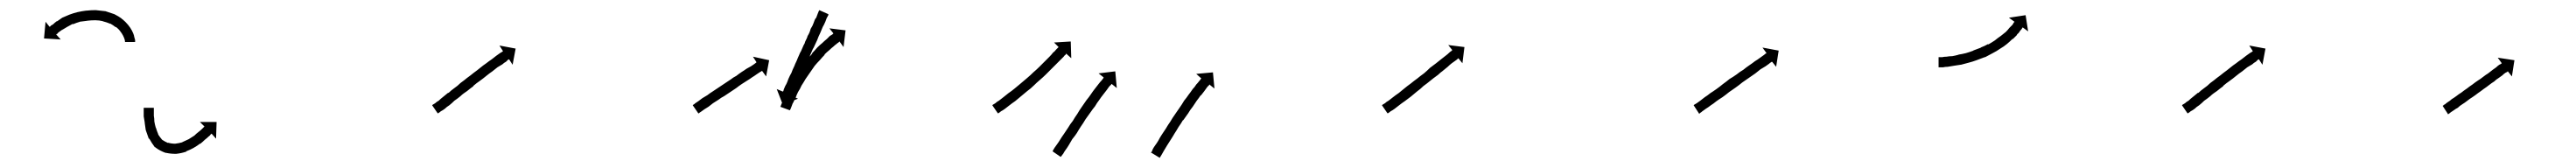

<svg xmlns="http://www.w3.org/2000/svg" viewBox="-20 -290 5091 332"><path d="M227 -209Q227 -209 227 -209Q227 -209 227 -208Q227 -208 227 -208Q227 -208 227 -208Q227 -210 226 -213Q226 -213 226 -213Q226 -213 226 -213Q226 -213 226 -213Q226 -213 226 -213Q225 -216 223 -220Q223 -220 223 -220Q223 -220 223 -220Q223 -220 223 -220Q223 -220 223 -220Q221 -224 217 -229Q217 -229 217.5 -228.5Q218 -228 218 -228Q218 -228 218 -228Q218 -228 218 -228Q214 -233 209 -237Q209 -237 209 -237Q209 -237 209 -237Q209 -237 209 -236.5Q209 -236 209 -236Q204 -240 197 -244Q197 -244 197 -244Q197 -244 198 -244Q198 -244 198 -243.5Q198 -243 198 -243Q191 -246 183 -248Q183 -248 183 -248Q183 -248 184 -248Q184 -248 184 -248Q184 -248 184 -248Q176 -250 168 -250Q168 -250 168 -250Q168 -250 168 -250Q168 -250 168.5 -250Q169 -250 169 -250Q160 -250 152 -249Q152 -249 152.5 -249Q153 -249 153 -249Q153 -249 153 -249Q153 -249 153 -249Q145 -248 137 -247Q137 -247 137.5 -247Q138 -247 138 -247Q138 -247 138 -247Q138 -247 138 -247Q131 -245 124 -242Q124 -242 124 -242Q124 -242 124 -242Q124 -242 124 -242.5Q124 -243 124 -243Q118 -240 113 -237Q113 -237 113 -237Q113 -237 113 -237Q113 -237 113 -237Q113 -237 113 -237Q108 -234 103 -231Q103 -231 103.5 -231Q104 -231 104 -231Q104 -232 104 -232Q104 -232 104 -232Q100 -229 97 -227Q97 -227 97 -227Q97 -227 97 -227Q97 -227 97 -227Q97 -227 97 -227Q94 -225 93 -223Q93 -223 93 -223Q93 -223 93 -223Q93 -223 93 -223Q93 -223 93 -223Q92 -223 91 -222L100 -212L67 -214L70 -247L78 -237Q79 -238 80 -238Q80 -238 80 -238Q80 -238 80 -238Q80 -239 80 -239Q80 -239 80 -239Q82 -240 85 -242Q85 -242 85 -242Q85 -242 85 -242Q85 -242 85 -242Q85 -242 85 -242Q88 -245 92 -248Q92 -248 92 -248Q92 -248 92 -248Q92 -248 92.5 -248Q93 -248 93 -248Q97 -251 103 -255Q103 -255 103 -255Q103 -255 103 -255Q103 -255 103 -255Q103 -255 103 -255Q110 -258 117 -261Q117 -261 117 -261Q117 -261 117 -261Q117 -261 117 -261Q117 -261 117 -261Q125 -264 133 -266Q133 -266 133 -266Q133 -266 133 -266Q133 -266 133 -266Q133 -266 133 -266Q142 -268 150 -269Q150 -269 150 -269Q150 -269 151 -269Q151 -269 151 -269Q151 -269 151 -269Q160 -270 169 -270Q169 -270 169 -270Q169 -270 169 -270Q169 -270 169 -270Q169 -270 169 -270Q179 -269 187 -268Q187 -268 187.5 -268Q188 -268 188 -268Q188 -268 188 -268Q188 -268 188 -268Q197 -265 206 -262Q206 -262 206 -262Q206 -262 206 -262Q206 -262 206 -262Q206 -262 206 -262Q214 -258 221 -253Q221 -253 221 -252.5Q221 -252 221 -252Q221 -252 221.5 -252Q222 -252 222 -252Q228 -247 233 -241Q233 -241 233 -241Q233 -241 233 -241Q233 -241 233 -241Q233 -241 233 -241Q238 -235 241 -229Q241 -229 241 -229Q241 -229 241 -229Q241 -229 241 -229Q241 -229 241 -229Q244 -223 245 -219Q245 -219 245 -218.5Q245 -218 245 -218Q245 -218 245 -218Q245 -218 245 -218Q246 -214 247 -211Q247 -211 247 -210.5Q247 -210 247 -210Q247 -210 247 -210Q247 -210 247 -210Q247 -209 247 -207H227Q227 -208 227 -209Z M284 -75Q284 -75 284 -75Q284 -75 284 -75Q284 -75 284 -75Q284 -75 284 -75Q284 -73 284 -69Q284 -69 284 -69.5Q284 -70 284 -70Q284 -70 284 -70Q284 -70 284 -70Q284 -66 284 -61Q284 -61 284 -61Q284 -61 284 -61Q284 -61 284 -61Q284 -61 284 -61Q285 -56 285 -50Q285 -50 285 -50Q285 -50 285 -50Q285 -50 285 -50Q285 -50 285 -50Q286 -44 288 -37Q288 -37 288 -37.5Q288 -38 288 -38Q288 -38 288 -38Q288 -38 288 -38Q290 -31 293 -24Q293 -24 292.5 -24.5Q292 -25 292 -25Q292 -25 292 -25Q292 -25 292 -25Q296 -19 301 -13Q301 -13 300 -14Q300 -14 300 -14Q306 -10 313 -7Q313 -7 312 -7Q312 -8 312 -8Q319 -6 327 -6Q327 -6 327 -6Q326 -6 326 -6Q334 -7 341 -9Q341 -9 341 -9Q341 -9 341 -9Q340 -9 340 -9Q340 -9 340 -9Q347 -12 353 -15Q353 -15 353 -15Q353 -15 353 -15Q353 -15 353 -15Q353 -15 353 -15Q359 -19 364 -22Q364 -22 364 -22Q364 -22 364 -22Q364 -22 364 -22Q364 -22 364 -22Q368 -26 372 -29Q372 -29 372 -29Q372 -29 372 -29Q372 -29 372 -29Q372 -29 372 -29Q376 -32 379 -35Q379 -35 379 -35Q379 -35 379 -35Q379 -35 379 -35Q379 -35 379 -35Q381 -37 383 -39Q383 -39 384 -40L375 -49H408L407 -16L398 -26Q397 -25 396 -24Q395 -22 392 -20Q392 -20 392 -20Q392 -20 392 -20Q392 -20 392 -20Q392 -20 392 -20Q389 -17 385 -14Q385 -14 385 -14Q385 -14 385 -14Q385 -14 385 -14Q385 -14 385 -14Q381 -10 376 -6Q376 -6 376 -6Q376 -6 376 -6Q376 -6 375.5 -6Q375 -6 375 -6Q370 -2 363 2Q363 2 363 2Q363 2 363 2Q363 2 363 2Q363 2 363 2Q356 6 348 9Q348 9 348 9.5Q348 10 348 10Q348 10 347.5 10Q347 10 347 10Q338 13 328 14Q328 14 328 14Q327 14 327 14Q317 14 308 12Q308 12 307 12Q307 12 307 12Q296 8 288 2Q288 2 287 1Q286 1 286 1Q280 -7 275 -16Q275 -16 275 -16Q275 -16 274 -16Q274 -16 274 -16Q274 -16 274 -16Q271 -24 268 -33Q268 -33 268 -33Q268 -33 268 -33Q268 -33 268 -33Q268 -33 268 -33Q267 -40 266 -47Q266 -47 266 -47.5Q266 -48 266 -48Q266 -48 266 -48Q266 -48 266 -48Q265 -54 264 -60Q264 -60 264 -60Q264 -60 264 -60Q264 -60 264 -60Q264 -60 264 -60Q264 -65 264 -69Q264 -69 264 -69Q264 -69 264 -69Q264 -69 264 -69Q264 -69 264 -69Q264 -72 264 -75Q264 -75 264 -75Q264 -75 264 -75Q264 -75 264 -75Q264 -75 264 -75Q264 -76 264 -77H284Q284 -76 284 -75Z M835 -83Q837 -84 840 -86Q840 -86 840 -86Q840 -86 840 -86Q840 -86 840 -86Q840 -86 840 -86Q843 -89 847 -91Q847 -91 847 -91Q847 -91 847 -91Q847 -91 847 -91Q847 -91 847 -91Q851 -95 855 -98Q860 -102 866 -107V-106Q871 -111 878 -116Q881 -118 884 -120.5Q887 -123 890 -126Q897 -131 903 -136Q910 -141 916 -146Q923 -151 929 -156Q935 -161 941 -165Q946 -169 952 -173Q957 -177 961 -180Q965 -183 968 -185Q971 -187 973 -188Q974 -189 974 -189L967 -200L999 -194L993 -162L986 -173Q985 -172 984 -172Q982 -170 980 -168Q976 -166 973 -163Q968 -160 963 -157Q958 -153 953 -149Q947 -145 941 -140Q935 -135 928 -130Q922 -126 915 -120H916Q909 -115 903 -110Q900 -108 896.5 -105.5Q893 -103 890 -100Q884 -95 878 -91Q873 -86 868 -82Q863 -79 859 -75Q859 -75 859 -75Q859 -75 859 -75Q859 -75 859 -75Q859 -75 859 -75Q855 -72 851 -70Q851 -70 851 -70Q851 -70 851 -70Q851 -70 851 -70Q851 -70 851 -70Q849 -68 847 -67Q846 -66 845 -66L834 -82Q834 -82 835 -83Z M1350 -83Q1352 -84 1354 -86Q1357 -88 1360 -90Q1364 -93 1368 -96Q1373 -99 1378 -102Q1383 -106 1388 -109Q1394 -113 1400 -117Q1406 -121 1412 -125Q1418 -129 1424 -133Q1429 -137 1435 -140Q1440 -144 1446 -148Q1451 -151 1455 -154Q1460 -157 1464 -159Q1467 -161 1470 -163Q1473 -165 1474 -166Q1475 -167 1475 -167L1468 -178L1500 -171L1494 -139L1486 -150Q1486 -150 1485.5 -150Q1485 -150 1485 -149Q1484 -149 1481 -147Q1478 -145 1475 -143Q1471 -140 1466 -137Q1462 -134 1457 -131Q1451 -127 1446 -124Q1440 -120 1435 -116Q1429 -112 1423 -108Q1417 -104 1411 -100Q1405 -97 1400 -93Q1394 -89 1389 -86Q1384 -82 1380 -79Q1375 -76 1372 -74Q1368 -71 1365 -69Q1363 -68 1361 -66Q1361 -66 1360 -66L1349 -82Q1349 -82 1350 -83ZM1617 -260Q1616 -259 1615.5 -257.5Q1615 -256 1614 -255Q1612 -250 1611 -247Q1608 -240 1606 -237Q1605 -234 1603.5 -231Q1602 -228 1601 -225Q1597 -217 1595 -211Q1593 -207 1591.5 -203.5Q1590 -200 1588 -196Q1586 -193 1584.5 -189Q1583 -185 1581 -181Q1580 -177 1578 -173.5Q1576 -170 1575 -166Q1573 -163 1571.5 -159Q1570 -155 1568 -152Q1567 -148 1565.5 -144.5Q1564 -141 1562 -138Q1561 -135 1559.5 -132Q1558 -129 1557 -126Q1553 -119 1552 -115Q1551 -113 1550 -111Q1549 -109 1548 -107Q1547 -104 1546 -102Q1546 -102 1545 -100L1557 -95L1527 -83L1515 -114L1527 -109Q1527 -109 1527.5 -109.5Q1528 -110 1528 -110Q1529 -114 1530 -116Q1532 -121 1534 -124Q1536 -128 1538 -134Q1541 -141 1544 -146Q1545 -149 1546.5 -152.5Q1548 -156 1550 -160Q1551 -163 1553 -167Q1555 -171 1556 -174Q1558 -178 1559.5 -182Q1561 -186 1563 -189Q1565 -193 1566.5 -197Q1568 -201 1570 -204Q1571 -208 1573 -211.5Q1575 -215 1576 -219Q1578 -222 1579.5 -225.5Q1581 -229 1582 -233Q1584 -236 1585.5 -239Q1587 -242 1588 -245Q1589 -248 1590 -250.5Q1591 -253 1593 -255Q1595 -261 1596 -263Q1597 -265 1598 -268Q1599 -269 1599 -270L1617 -262Q1617 -261 1617 -260ZM1523 -81Q1524 -83 1525 -86Q1525 -86 1525 -86Q1525 -86 1525 -86Q1525 -86 1525 -86Q1525 -86 1525 -86Q1527 -90 1529 -94Q1529 -94 1529 -94Q1529 -94 1529 -95Q1529 -95 1529 -95Q1529 -95 1529 -95Q1531 -100 1533 -105Q1533 -105 1533 -105Q1533 -105 1533 -105Q1533 -105 1533 -105Q1533 -105 1533 -105Q1536 -111 1539 -117Q1539 -117 1539 -117Q1539 -117 1539 -117Q1539 -117 1539 -117Q1539 -117 1539 -117Q1543 -124 1547 -130Q1547 -130 1547 -130.5Q1547 -131 1547 -131Q1547 -131 1547 -131Q1547 -131 1547 -131Q1551 -138 1555 -144Q1555 -144 1555 -144Q1555 -144 1555 -144Q1555 -145 1555 -145Q1555 -145 1555 -145Q1560 -152 1564 -158Q1564 -158 1564 -158Q1564 -158 1564 -158Q1564 -158 1564 -158.5Q1564 -159 1564 -159Q1569 -165 1574 -172Q1574 -172 1574 -172Q1574 -172 1574 -172Q1574 -172 1574.5 -172Q1575 -172 1575 -172Q1580 -178 1585 -184Q1585 -184 1585 -184Q1585 -184 1585 -185Q1585 -185 1585 -185Q1585 -185 1585 -185Q1590 -190 1595 -196Q1595 -196 1595 -196Q1595 -196 1595 -196Q1595 -196 1595 -196Q1595 -196 1595 -196Q1600 -201 1605 -205Q1605 -205 1605 -205Q1605 -205 1605 -205Q1605 -205 1605 -205Q1605 -205 1605 -205Q1609 -209 1614 -213Q1614 -213 1614 -213Q1614 -213 1614 -213Q1614 -213 1614 -213Q1614 -213 1614 -213Q1617 -216 1620 -219Q1620 -219 1620 -219Q1620 -219 1620 -219Q1620 -219 1620 -219Q1620 -219 1620 -219Q1623 -221 1625 -222Q1625 -222 1625 -222Q1625 -222 1625 -222Q1625 -222 1625 -222Q1625 -222 1625 -222Q1626 -223 1627 -224L1619 -234L1651 -230L1647 -197L1639 -208Q1638 -207 1637 -206Q1637 -206 1637 -206Q1637 -206 1637 -206Q1637 -206 1637 -206Q1637 -206 1637 -206Q1635 -205 1633 -203Q1633 -203 1633 -203Q1633 -203 1633 -203Q1633 -203 1633 -203Q1633 -203 1633 -203Q1630 -201 1627 -198Q1627 -198 1627 -198Q1627 -198 1627 -198Q1627 -198 1627 -198Q1627 -198 1627 -198Q1623 -195 1619 -191Q1619 -191 1619 -191Q1619 -191 1619 -191Q1619 -191 1619 -191Q1619 -191 1619 -191Q1614 -187 1609 -182Q1609 -182 1609.5 -182Q1610 -182 1610 -182Q1610 -182 1610 -182Q1610 -182 1610 -182Q1605 -177 1600 -171Q1600 -171 1600 -171Q1600 -171 1600 -171Q1600 -171 1600 -171Q1600 -171 1600 -171Q1595 -166 1590 -160Q1590 -160 1590 -160Q1590 -160 1590 -160Q1590 -160 1590 -160Q1590 -160 1590 -160Q1585 -153 1581 -147Q1581 -147 1581 -147Q1581 -147 1581 -147Q1581 -147 1581 -147Q1581 -147 1581 -147Q1576 -140 1572 -134Q1572 -134 1572 -134Q1572 -134 1572 -134Q1572 -134 1572 -134Q1572 -134 1572 -134Q1568 -127 1564 -121Q1564 -121 1564 -121Q1564 -121 1564 -121Q1564 -121 1564 -121Q1564 -121 1564 -121Q1561 -114 1557 -108Q1557 -108 1557 -108Q1557 -108 1557 -108Q1557 -108 1557 -108Q1557 -108 1557 -108Q1554 -102 1552 -96Q1552 -96 1552 -96Q1552 -96 1552 -96Q1552 -96 1552 -96.5Q1552 -97 1552 -97Q1549 -91 1547 -86Q1547 -86 1547 -86.5Q1547 -87 1547 -87Q1547 -87 1547 -87Q1547 -87 1547 -87Q1545 -82 1544 -79Q1544 -79 1544 -79Q1544 -79 1544 -79Q1544 -79 1544 -79Q1544 -79 1544 -79Q1543 -76 1542 -74Q1541 -73 1541 -72L1522 -79Q1523 -80 1523 -81Z M1942 -83Q1944 -84 1947 -86Q1950 -89 1954 -91Q1958 -94 1963 -98Q1963 -98 1963 -98Q1963 -98 1963 -98Q1963 -98 1963 -98Q1963 -98 1963 -98Q1968 -102 1973 -106Q1973 -106 1973 -106Q1973 -106 1973 -106Q1973 -106 1973 -106Q1973 -106 1973 -106Q1979 -110 1985 -115Q1985 -115 1985 -115Q1985 -115 1985 -115Q1985 -115 1985 -115Q1985 -115 1985 -115Q1991 -120 1997 -125Q1997 -125 1997 -125Q1997 -125 1997 -125Q1997 -125 1997 -125Q1997 -125 1997 -125Q2004 -131 2010 -136Q2010 -136 2010 -136Q2010 -136 2010 -136Q2010 -136 2010 -136Q2010 -136 2010 -136Q2016 -141 2022 -147Q2022 -147 2022 -147Q2022 -147 2022 -147Q2022 -147 2022 -147Q2022 -147 2022 -147Q2028 -152 2034 -158Q2034 -158 2034 -158Q2034 -158 2034 -158Q2034 -158 2034 -158Q2034 -158 2034 -158Q2039 -163 2044 -168Q2044 -168 2044 -168Q2044 -168 2044 -168Q2044 -168 2044 -168Q2044 -168 2044 -168Q2049 -173 2054 -178Q2058 -182 2061 -186Q2065 -189 2067 -192Q2069 -194 2071 -196Q2072 -197 2072 -197L2063 -206L2096 -208L2097 -175L2087 -184Q2086 -183 2086 -182Q2084 -181 2082 -178Q2079 -175 2076 -172Q2072 -168 2068 -164Q2063 -159 2058 -154Q2058 -154 2058 -154Q2058 -154 2058 -154Q2058 -154 2058 -154Q2058 -154 2058 -154Q2053 -149 2047 -143Q2047 -143 2047 -143Q2047 -143 2047 -143Q2047 -143 2047 -143Q2047 -143 2047 -143Q2042 -138 2035 -132Q2035 -132 2035 -132Q2035 -132 2035 -132Q2035 -132 2035 -132Q2035 -132 2035 -132Q2029 -127 2023 -121Q2023 -121 2023 -121Q2023 -121 2023 -121Q2023 -121 2023 -121Q2023 -121 2023 -121Q2017 -115 2010 -110Q2010 -110 2010 -110Q2010 -110 2010 -110Q2010 -110 2010 -110Q2010 -110 2010 -110Q2004 -105 1998 -100Q1998 -100 1998 -100Q1998 -100 1998 -100Q1998 -100 1998 -100Q1998 -100 1998 -100Q1992 -95 1986 -90Q1986 -90 1986 -90Q1986 -90 1986 -90Q1986 -90 1986 -90Q1986 -90 1986 -90Q1980 -86 1975 -82Q1975 -82 1975 -82Q1975 -82 1975 -82Q1975 -82 1975 -82Q1975 -82 1975 -82Q1970 -78 1966 -75Q1962 -72 1958 -70Q1956 -68 1954 -67Q1953 -66 1952 -66L1941 -82Q1941 -82 1942 -83ZM2061 7Q2062 5 2064 2Q2066 -1 2069 -5Q2072 -9 2075 -14Q2078 -19 2083 -26Q2087 -32 2091 -38Q2095 -45 2100 -51Q2104 -58 2109 -65Q2113 -72 2118 -79Q2123 -86 2127 -92Q2132 -98 2136 -104Q2140 -110 2144 -115Q2148 -120 2151 -124Q2154 -128 2157 -131Q2159 -134 2160 -135Q2161 -136 2161 -137L2151 -145L2184 -149L2187 -116L2177 -124Q2176 -124 2176 -123Q2174 -121 2172 -119Q2170 -116 2167 -112Q2164 -108 2160 -103Q2156 -98 2152 -92Q2148 -87 2144 -80Q2139 -74 2135 -68Q2130 -61 2125 -54Q2121 -47 2116 -40Q2112 -34 2108 -27Q2104 -21 2099 -15Q2095 -8 2092 -3Q2089 2 2086 6Q2083 10 2081 14Q2079 16 2078 18Q2077 19 2076 20L2060 9Q2061 8 2061 7ZM2256 10Q2257 8 2258 5Q2260 1 2263 -3Q2266 -7 2269 -12Q2272 -18 2276 -24Q2280 -30 2284 -36Q2288 -43 2293 -50Q2297 -57 2302 -64Q2307 -71 2311 -77Q2316 -84 2320 -91Q2325 -97 2329 -103Q2333 -108 2337 -114Q2341 -118 2344 -123Q2347 -126 2350 -130Q2352 -132 2353 -134Q2354 -135 2354 -135L2344 -144L2377 -147L2380 -115L2370 -123Q2369 -122 2369 -121Q2367 -120 2365 -117Q2363 -114 2360 -110Q2357 -106 2353 -101V-102Q2349 -96 2345 -91Q2341 -85 2337 -79Q2332 -73 2328 -66Q2323 -59 2318 -52V-53Q2314 -46 2309 -39Q2305 -32 2301 -26Q2297 -19 2293 -13Q2289 -7 2286 -2Q2283 3 2280 8Q2278 12 2276 15Q2274 18 2273 20Q2272 21 2272 22L2254 11Q2255 11 2256 10Z M2712 -83Q2714 -84 2717 -86Q2720 -89 2724 -91Q2728 -94 2733 -98Q2738 -102 2744 -106Q2749 -110 2755 -115Q2761 -120 2768 -125Q2774 -130 2781 -135Q2787 -140 2794 -145Q2800 -150 2806 -156Q2809 -158 2812 -160.5Q2815 -163 2818 -165Q2823 -169 2828 -173Q2833 -177 2837 -180Q2841 -183 2844 -186Q2846 -188 2848 -189Q2849 -190 2850 -191L2842 -201L2874 -197L2870 -165L2862 -175Q2861 -174 2861 -174Q2859 -172 2856 -170Q2853 -168 2849 -165Q2845 -162 2841 -158Q2836 -154 2830 -149Q2827 -147 2824.5 -144.5Q2822 -142 2819 -140Q2812 -135 2806 -130Q2800 -125 2793 -120Q2787 -114 2780 -109Q2774 -104 2768 -99Q2761 -94 2756 -90Q2750 -86 2745 -82Q2740 -78 2736 -75Q2732 -72 2728 -70Q2726 -68 2724 -67Q2723 -66 2722 -66L2711 -82Q2711 -82 2712 -83Z M3328 -83Q3330 -84 3333 -86Q3336 -88 3340 -91Q3344 -94 3349 -98Q3354 -101 3360 -106Q3365 -109 3372 -114Q3379 -119 3385 -124Q3392 -129 3398 -134Q3405 -138 3412 -143Q3418 -148 3425 -152Q3431 -157 3437 -161Q3443 -165 3448 -169Q3453 -172 3457 -175Q3461 -178 3464 -180Q3467 -182 3469 -184Q3470 -184 3471 -185L3463 -196L3495 -190L3490 -158L3482 -168Q3481 -168 3480 -167Q3478 -166 3476 -164Q3473 -162 3469 -159Q3464 -156 3459 -153Q3454 -149 3449 -145Q3443 -141 3436 -136Q3430 -132 3423 -127Q3417 -122 3410 -117Q3404 -113 3397 -108Q3391 -103 3384 -98Q3376 -93 3372 -90Q3366 -85 3361 -82Q3356 -78 3351 -75Q3347 -72 3344 -70Q3342 -68 3340 -67Q3339 -66 3338 -65L3327 -82Q3327 -82 3328 -83Z M3813 -177Q3813 -177 3813 -177Q3813 -177 3813 -177Q3813 -177 3813 -177Q3813 -177 3813 -177Q3815 -177 3818 -177Q3818 -177 3818 -177Q3818 -177 3818 -177Q3818 -177 3818 -177Q3818 -177 3818 -177Q3822 -178 3827 -178Q3827 -178 3827 -178Q3827 -178 3827 -178Q3827 -178 3827 -178Q3827 -178 3827 -178Q3832 -179 3838 -179Q3838 -179 3838 -179Q3838 -179 3838 -179Q3838 -179 3838 -179Q3838 -179 3838 -179Q3844 -180 3851 -182Q3851 -182 3850.5 -182Q3850 -182 3850 -182Q3850 -182 3850 -182Q3850 -182 3850 -182Q3857 -183 3865 -185Q3865 -185 3865 -185Q3865 -185 3865 -185Q3865 -185 3865 -185Q3865 -185 3865 -185Q3872 -187 3880 -190Q3880 -190 3880 -190Q3880 -190 3880 -190Q3880 -190 3879.5 -190Q3879 -190 3879 -190Q3887 -193 3895 -196Q3895 -196 3895 -196Q3895 -196 3895 -196Q3894 -196 3894 -196Q3894 -196 3894 -196Q3902 -199 3909 -203Q3909 -203 3909 -203Q3909 -203 3909 -203Q3909 -202 3909 -202Q3909 -202 3909 -202Q3916 -206 3922 -210Q3922 -210 3922 -210Q3922 -210 3922 -210Q3922 -210 3922 -210Q3922 -210 3922 -210Q3928 -215 3934 -219Q3934 -219 3934 -219Q3934 -219 3934 -219Q3934 -219 3934 -219Q3934 -219 3934 -219Q3939 -223 3944 -227Q3944 -227 3944 -227Q3944 -227 3944 -227Q3944 -227 3944 -227Q3944 -227 3944 -227Q3948 -231 3951 -235Q3951 -235 3951 -235Q3951 -235 3951 -235Q3951 -235 3951 -235Q3951 -235 3951 -235Q3954 -238 3957 -241Q3957 -241 3957 -241Q3957 -241 3957 -241Q3957 -241 3957 -241Q3957 -241 3957 -241Q3959 -244 3960 -246Q3960 -246 3960 -246Q3960 -246 3960 -246Q3960 -246 3960 -246Q3960 -246 3960 -246Q3961 -246 3961 -247L3950 -255L3983 -260L3988 -228L3977 -236Q3977 -235 3976 -234Q3976 -234 3976 -234Q3976 -234 3976 -234Q3976 -234 3976 -234Q3976 -234 3976 -234Q3975 -232 3972 -229Q3972 -229 3972 -229Q3972 -229 3972 -229Q3972 -229 3972 -229Q3972 -229 3972 -229Q3970 -225 3966 -222Q3966 -222 3966 -222Q3966 -222 3966 -222Q3966 -222 3966 -221.5Q3966 -221 3966 -221Q3962 -217 3958 -213Q3958 -213 3957.5 -213Q3957 -213 3957 -213Q3957 -213 3957 -213Q3957 -213 3957 -213Q3952 -208 3946 -203Q3946 -203 3946 -203Q3946 -203 3946 -203Q3946 -203 3946 -203Q3946 -203 3946 -203Q3940 -198 3933 -194Q3933 -194 3933 -194Q3933 -194 3933 -194Q3933 -194 3933 -194Q3933 -194 3933 -194Q3926 -189 3918 -185Q3918 -185 3918 -185Q3918 -185 3918 -185Q3918 -185 3918 -185Q3918 -185 3918 -185Q3911 -181 3903 -177Q3903 -177 3902.5 -177Q3902 -177 3902 -177Q3902 -177 3902 -177Q3902 -177 3902 -177Q3894 -174 3886 -171Q3886 -171 3886 -171Q3886 -171 3886 -171Q3886 -171 3886 -171Q3886 -171 3886 -171Q3878 -168 3870 -166Q3870 -166 3870 -166Q3870 -166 3870 -166Q3870 -166 3870 -166Q3870 -166 3870 -166Q3862 -164 3855 -162Q3855 -162 3855 -162Q3855 -162 3855 -162Q3855 -162 3854.5 -162Q3854 -162 3854 -162Q3847 -161 3841 -160Q3841 -160 3841 -160Q3841 -160 3841 -160Q3841 -160 3841 -160Q3841 -160 3841 -160Q3834 -159 3829 -158Q3829 -158 3829 -158Q3829 -158 3829 -158Q3829 -158 3829 -158Q3829 -158 3829 -158Q3824 -158 3820 -157Q3820 -157 3819.5 -157Q3819 -157 3819 -157Q3819 -157 3819 -157Q3819 -157 3819 -157Q3816 -157 3813 -157Q3813 -157 3813 -157Q3813 -157 3813 -157Q3813 -157 3813 -157Q3813 -157 3813 -157Q3812 -157 3811 -157V-177Q3812 -177 3813 -177Z M4293 -83Q4295 -84 4298 -86Q4298 -86 4298 -86Q4298 -86 4298 -86Q4298 -86 4298 -86Q4298 -86 4298 -86Q4301 -89 4305 -91Q4305 -91 4305 -91Q4305 -91 4305 -91Q4305 -91 4305 -91Q4305 -91 4305 -91Q4309 -95 4313 -98Q4318 -102 4324 -107V-106Q4329 -111 4336 -116Q4339 -118 4342 -120.5Q4345 -123 4348 -126Q4355 -131 4361 -136Q4368 -141 4374 -146Q4381 -151 4387 -156Q4393 -161 4399 -165Q4404 -169 4410 -173Q4415 -177 4419 -180Q4423 -183 4426 -185Q4429 -187 4431 -188Q4432 -189 4432 -189L4425 -200L4457 -194L4451 -162L4444 -173Q4443 -172 4442 -172Q4440 -170 4438 -168Q4434 -166 4431 -163Q4426 -160 4421 -157Q4416 -153 4411 -149Q4405 -145 4399 -140Q4393 -135 4386 -130Q4380 -126 4373 -120H4374Q4367 -115 4361 -110Q4358 -108 4354.5 -105.5Q4351 -103 4348 -100Q4342 -95 4336 -91Q4331 -86 4326 -82Q4321 -79 4317 -75Q4317 -75 4317 -75Q4317 -75 4317 -75Q4317 -75 4317 -75Q4317 -75 4317 -75Q4313 -72 4309 -70Q4309 -70 4309 -70Q4309 -70 4309 -70Q4309 -70 4309 -70Q4309 -70 4309 -70Q4307 -68 4305 -67Q4304 -66 4303 -66L4292 -82Q4292 -82 4293 -83Z M4808 -81Q4809 -83 4812 -84Q4814 -86 4817 -88Q4822 -91 4825 -94Q4830 -97 4834 -100Q4839 -104 4844 -107Q4849 -111 4855 -115Q4860 -119 4866 -123Q4871 -127 4877 -131Q4882 -134 4887 -138Q4892 -142 4897 -145Q4902 -149 4906 -152Q4910 -155 4913 -157Q4916 -160 4919 -162Q4921 -163 4923 -164Q4923 -165 4924 -165L4916 -176L4949 -171L4944 -139L4936 -149Q4935 -149 4935 -148Q4933 -147 4931 -146Q4928 -144 4925 -141Q4922 -139 4918 -136Q4913 -133 4909 -129Q4904 -126 4899 -122Q4894 -118 4888 -114Q4883 -110 4877 -106Q4872 -102 4866 -98Q4861 -95 4856 -91Q4851 -87 4846 -84Q4841 -81 4837 -77Q4833 -75 4829 -72Q4826 -70 4823 -68Q4821 -66 4819 -65Q4819 -65 4818 -64L4807 -81Q4807 -81 4808 -81Z"/></svg>

Font: FRB American Cursive Just Arrows Thin
Style: Italic
Weight: 100
Italic angle: -25°
Version: Version 2.0;Modular Font Editor K font №1